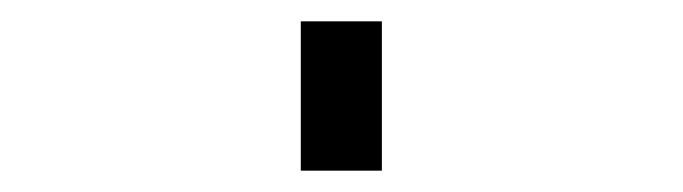

<svg xmlns="http://www.w3.org/2000/svg" viewBox="-20 60 640 180"><path d="M262 220V80H338V220Z"/></svg>

Font: Iosevka Extended
Style: Regular
Weight: 400
Width: 7
Monospace: yes
Designer: Belleve Invis
Foundry: Belleve Invis
Version: Version 32.5.0; ttfautohint (v1.8.4)